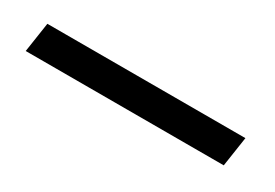

<svg xmlns="http://www.w3.org/2000/svg" viewBox="-12 -137 480 335"><g transform="rotate(30 228.0 30.0)"><path d="M20 60H419L428 0H29Z"/></g></svg>

Font: Unageo
Style: Light-Italic
Weight: 300
Designer: Richard Sepsi
Foundry: Richard Sepsi
Version: Version 2.000